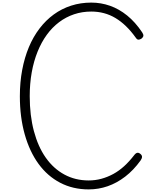

<svg xmlns="http://www.w3.org/2000/svg" viewBox="-20 -1440 1175 1479"><path d="M663 19Q542 19 444 -32Q346 -83 277 -177.5Q208 -272 170.5 -405Q133 -538 133 -699Q133 -806 151 -901.5Q169 -997 202.5 -1077Q236 -1157 284.5 -1220.5Q333 -1284 394 -1328.5Q455 -1373 528 -1396.5Q601 -1420 683 -1420Q758 -1420 827.5 -1395.5Q897 -1371 959.5 -1320.5Q1022 -1270 1075 -1191Q1085 -1176 1084.5 -1165Q1084 -1154 1069 -1142Q1056 -1134 1045.5 -1134.5Q1035 -1135 1024 -1152Q953 -1251 869.5 -1301Q786 -1351 683 -1351Q613 -1351 550.5 -1330Q488 -1309 435 -1269Q382 -1229 340.5 -1172Q299 -1115 269.5 -1042Q240 -969 224.5 -883Q209 -797 209 -699Q209 -551 241 -430.5Q273 -310 332.5 -225.5Q392 -141 476 -95.5Q560 -50 663 -50Q714 -50 761.5 -63Q809 -76 853 -100Q897 -124 936.5 -160Q976 -196 1013 -244Q1026 -261 1037.5 -263Q1049 -265 1062 -254Q1074 -244 1074 -232Q1074 -220 1063 -204Q1009 -129 944.5 -79.5Q880 -30 809.5 -5.5Q739 19 663 19Z"/></svg>

Font: Playwrite BE WAL Light
Style: Regular
Weight: 300
Version: Version 1.002